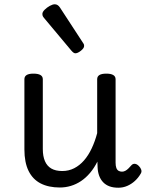

<svg xmlns="http://www.w3.org/2000/svg" viewBox="-20 -859 686 897"><path d="M260 17Q207 17 170 -2Q133 -21 113.5 -60.5Q94 -100 94 -161V-489Q94 -502 104.5 -508.5Q115 -515 136 -515Q158 -515 169 -508.5Q180 -502 180 -489V-163Q180 -129 190 -106Q200 -83 220 -71.5Q240 -60 271 -60Q301 -60 326.5 -73Q352 -86 372.5 -109.5Q393 -133 408.5 -166Q424 -199 434 -237V-489Q434 -502 444.5 -508.5Q455 -515 477 -515Q498 -515 509 -508.5Q520 -502 520 -489V-99Q520 -84 523.5 -74.5Q527 -65 534 -61Q541 -57 550 -57Q558 -57 565.5 -61Q573 -65 580.5 -72.5Q588 -80 595 -88Q602 -95 611.5 -93.5Q621 -92 630 -82Q637 -75 640 -65.5Q643 -56 637 -47Q626 -28 610 -13.5Q594 1 574.5 9.5Q555 18 533 18Q509 18 491.5 11.5Q474 5 462 -7.5Q450 -20 443.5 -37.5Q437 -55 436 -76L435 -104Q420 -74 400.5 -51Q381 -28 358.5 -13Q336 2 311 9.5Q286 17 260 17ZM332 -610Q328 -610 323.5 -613Q319 -616 313 -623L190 -770Q183 -778 180.5 -782.5Q178 -787 178 -794Q178 -803 188.5 -813.5Q199 -824 212.5 -831.5Q226 -839 236 -839Q250 -839 260 -824L367 -660Q372 -653 372.5 -650Q373 -647 373 -644Q373 -634 358 -622Q343 -610 332 -610Z"/></svg>

Font: Playwrite IT Trad
Style: Regular
Weight: 400
Designer: Veronika Burian, José Scaglione
Foundry: TypeTogether
Version: Version 1.002